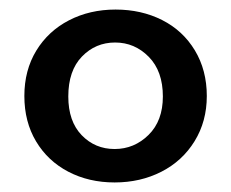

<svg xmlns="http://www.w3.org/2000/svg" viewBox="-20 -729 484 402"><path d="M222 -709Q276 -709 319.5 -687Q363 -665 388 -623.5Q413 -582 413 -528Q413 -475 387.5 -433.5Q362 -392 318 -369.5Q274 -347 220 -347Q166 -347 123 -369.5Q80 -392 55.5 -433Q31 -474 31 -528Q31 -582 56 -623Q81 -664 124.5 -686.5Q168 -709 222 -709ZM221 -640Q180 -640 151.5 -610.5Q123 -581 123 -527Q123 -475 151 -446Q179 -417 220 -417Q261 -417 291 -446.5Q321 -476 321 -527Q321 -580 291.5 -610Q262 -640 221 -640Z"/></svg>

Font: Poppins-Tabular Medium
Style: Regular
Weight: 500
Designer: Ninad Kale (Devanagari), Jonny Pinhorn (Latin)
Foundry: Indian Type Foundry
Version: Version 4.004